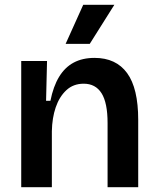

<svg xmlns="http://www.w3.org/2000/svg" viewBox="-20 -776 654 796"><path d="M68 0V-316V-523H175L171 -358H189Q201 -418 225 -457.5Q249 -497 285.5 -516.5Q322 -536 372 -536Q461 -536 507 -473Q553 -410 553 -279V0H426V-266Q426 -350 401 -389.5Q376 -429 327 -429Q284 -429 255 -402Q226 -375 211 -331Q196 -287 195 -232V0ZM352 -594H252L325 -756H454Z"/></svg>

Font: Bricolage Grotesque 20pt SemiBold
Style: Regular
Weight: 600
Version: Version 1.001;gftools[0.9.33.dev8+g029e19f]